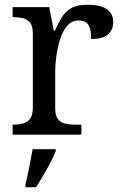

<svg xmlns="http://www.w3.org/2000/svg" viewBox="-20 -566 511 807"><path d="M33 0V-42H36Q59 -42 77.5 -47Q96 -52 107 -67.5Q118 -83 118 -114V-426Q118 -456 106.5 -470.5Q95 -485 76.5 -489.5Q58 -494 36 -494H33V-536H187L206 -437H211Q224 -467 239 -492Q254 -517 279 -531.5Q304 -546 348 -546Q403 -546 429.5 -527Q456 -508 456 -473Q456 -442 434.5 -422Q413 -402 363 -402Q363 -430 358 -447Q353 -464 341.5 -472Q330 -480 310 -480Q282 -480 263 -458Q244 -436 233 -402Q222 -368 217 -331.5Q212 -295 212 -266V-109Q212 -80 223.5 -65.5Q235 -51 253.5 -46.5Q272 -42 294 -42H322V0ZM87 208Q93 186 98 161Q103 136 108 110.5Q113 85 117 61H214V71Q205 92 191 119Q177 146 161 173Q145 200 131 221H87Z"/></svg>

Font: Noto Serif Thai
Style: Regular
Weight: 400
Designer: Monotype Design Team
Foundry: Monotype Imaging Inc.
Version: Version 2.001